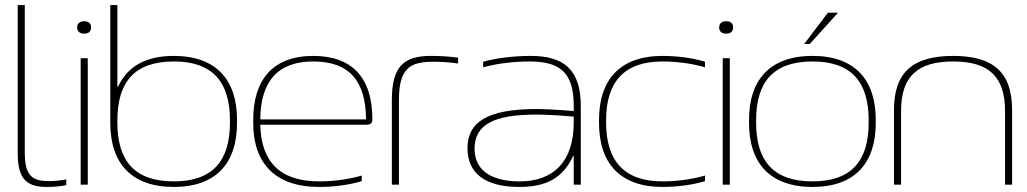

<svg xmlns="http://www.w3.org/2000/svg" viewBox="-20 -730 4061 759"><path d="M175 -14C110 -14 78 -32 78 -126V-710H50V-126C50 -26 82 9 164 9C191 9 217 7 242 2V-21C219 -16 191 -14 175 -14Z M299 -500V0H327V-500ZM285 -621C285 -606 295 -597 313 -597C331 -597 340 -606 340 -621V-622C340 -637 331 -646 313 -646C295 -646 285 -637 285 -622Z M917 -244V-256C917 -415 834 -509 667 -509C558 -509 485 -469 447 -388H444V-710H416V-244C416 -85 499 9 667 9C834 9 917 -85 917 -244ZM444 -246V-254C444 -406 512 -487 667 -487C821 -487 889 -406 889 -254V-246C889 -94 821 -13 667 -13C512 -13 444 -94 444 -246Z M1452 -259C1452 -422 1373 -509 1218 -509C1059 -509 981 -415 981 -256V-244C981 -85 1067 9 1242 9C1299 9 1362 1 1410 -14V-36C1355 -20 1294 -13 1242 -13C1086 -13 1012 -91 1009 -237H1427C1448 -237 1452 -245 1452 -259ZM1009 -258C1010 -407 1077 -487 1218 -487C1363 -487 1426 -408 1427 -258Z M1694 -486C1717 -486 1758 -484 1791 -479V-502C1756 -507 1720 -509 1683 -509C1573 -509 1529 -464 1529 -334V0H1557V-334C1557 -461 1601 -486 1694 -486Z M2078 -509C2014 -509 1944 -501 1890 -486V-464C1949 -480 2016 -487 2072 -487C2190 -487 2248 -447 2248 -313V-291C2178 -297 2129 -299 2101 -299C1906 -299 1828 -247 1828 -144C1828 -49 1893 9 2032 9C2143 9 2206 -28 2246 -114H2248V0H2276V-310C2276 -454 2210 -509 2078 -509ZM1856 -142C1856 -238 1933 -277 2101 -277C2136 -277 2194 -274 2248 -269V-245C2248 -91 2167 -13 2035 -13C1907 -13 1856 -68 1856 -142Z M2348 -256V-244C2348 -85 2431 9 2599 9C2656 9 2719 1 2767 -14V-36C2712 -20 2651 -13 2599 -13C2447 -13 2376 -94 2376 -246V-254C2376 -406 2447 -487 2599 -487C2651 -487 2712 -480 2767 -464V-486C2719 -501 2656 -509 2599 -509C2431 -509 2348 -415 2348 -256Z M2837 -500V0H2865V-500ZM2823 -621C2823 -606 2833 -597 2851 -597C2869 -597 2878 -606 2878 -621V-622C2878 -637 2869 -646 2851 -646C2833 -646 2823 -637 2823 -622Z M2941 -256V-244C2941 -85 3024 9 3192 9C3359 9 3442 -85 3442 -244V-256C3442 -415 3359 -509 3192 -509C3024 -509 2941 -415 2941 -256ZM2969 -246V-254C2969 -406 3037 -487 3192 -487C3346 -487 3414 -406 3414 -254V-246C3414 -94 3346 -13 3192 -13C3037 -13 2969 -94 2969 -246ZM3159 -556H3181L3293 -680H3253Z M3514 -295V0H3542V-291C3542 -428 3607 -487 3748 -487C3888 -487 3953 -428 3953 -291V0H3981V-295C3981 -444 3907 -509 3748 -509C3588 -509 3514 -444 3514 -295Z"/></svg>

Font: LT Wave Thin
Style: Regular
Weight: 100
Designer: Daniel Lyons
Version: Version 2.5 (Glyphs App)